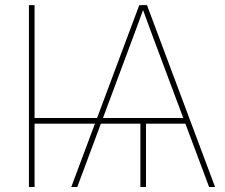

<svg xmlns="http://www.w3.org/2000/svg" viewBox="-20 -748 900 768"><path d="M118.2 -727.5V0H95.7V-727.5ZM564 -264.6V0H541.5V-264.6ZM265.1 0 537.1 -727.5H567.9L840.3 0H816.4L605.5 -563.5Q590.8 -602.5 576.4 -641.6Q562 -680.7 547.9 -719.7H556.6Q542.5 -680.7 528.1 -641.6Q513.7 -602.5 499 -563.5L289.1 0ZM106.9 -253.4V-275.9H732.4V-253.4Z"/></svg>

Font: Inter 24pt Thin
Style: Regular
Weight: 250
Designer: Rasmus Andersson
Foundry: rsms
Version: Version 4.001;git-66647c0bb